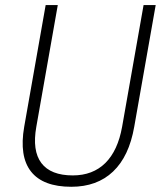

<svg xmlns="http://www.w3.org/2000/svg" viewBox="-20 -713 626 743"><path d="M255.9 9.8Q146.5 9.8 100.1 -49.1Q53.7 -107.9 73.7 -222.7L156.7 -693.4H203.6L120.6 -222.7Q104 -129.9 140.1 -82Q176.3 -34.2 261.7 -34.2Q338.9 -34.2 387.5 -82Q436 -129.9 452.6 -222.7L535.6 -693.4H582.5L499.5 -222.7Q479.5 -107.9 417.5 -49.1Q355.5 9.8 255.9 9.8Z"/></svg>

Font: Cascadia Mono ExtraLight
Style: Italic
Weight: 200
Italic angle: -10°
Monospace: yes
Designer: Aaron Bell
Foundry: Saja Typeworks
Version: Version 2404.023; ttfautohint (v1.8.4)